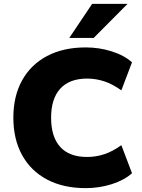

<svg xmlns="http://www.w3.org/2000/svg" viewBox="-20 -961 735 992"><path d="M423 11Q307 11 223 -33.5Q139 -78 94 -160Q49 -242 49 -353Q49 -464 94 -545.5Q139 -627 223 -671.5Q307 -716 423 -716Q493 -716 557.5 -695.5Q622 -675 662 -639L607 -494Q563 -526 519.5 -540.5Q476 -555 430 -555Q339 -555 291.5 -503Q244 -451 244 -353Q244 -254 291 -202Q338 -150 430 -150Q476 -150 519.5 -164.5Q563 -179 607 -211L662 -66Q622 -30 557.5 -9.5Q493 11 423 11ZM338 -765 456 -941H639L464 -765Z"/></svg>

Font: Nunito Sans 11pt Black
Style: Regular
Weight: 900
Version: Version 3.101;gftools[0.9.27]